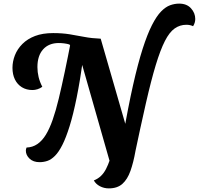

<svg xmlns="http://www.w3.org/2000/svg" viewBox="-20 -874 1100 1062"><path d="M721 0 660 -116Q689 -284 716 -403.5Q743 -523 769 -604Q795 -685 820.5 -735Q846 -785 871 -810.5Q896 -836 921 -845Q946 -854 971 -854Q1013 -854 1036.5 -828Q1060 -802 1060 -769Q1060 -748 1048 -729Q1040 -733 1030.5 -735Q1021 -737 1011 -737Q975 -737 946 -716.5Q917 -696 892 -647Q867 -598 841.5 -514Q816 -430 787 -303Q758 -176 721 0ZM582 168Q555 168 532.5 156Q510 144 499 124Q522 115 538.5 99Q555 83 566.5 60.5Q578 38 587 11.5Q596 -15 603 -44L729 -37Q718 25 701.5 71.5Q685 118 657 143Q629 168 582 168ZM199 23Q164 23 143.5 3.5Q123 -16 123 -41Q123 -45 124 -49.5Q125 -54 127 -58Q160 -59 186.5 -77Q213 -95 233.5 -128.5Q254 -162 271.5 -212Q289 -262 305 -328.5Q321 -395 338.5 -478Q356 -561 375 -660L441 -557Q423 -428 404 -334Q385 -240 365 -176Q345 -112 325 -72.5Q305 -33 284 -12Q263 9 242 16Q221 23 199 23ZM160 -376Q126 -376 101 -391.5Q76 -407 62.5 -434.5Q49 -462 49 -499Q49 -534 62.5 -568.5Q76 -603 104 -631Q132 -659 174 -675Q216 -691 274 -691Q324 -691 364.5 -684.5Q405 -678 446 -670Q487 -662 537 -660L469 -590L369 -621L364 -628Q351 -632 335.5 -634Q320 -636 305 -636Q250 -636 218.5 -601Q187 -566 187 -503Q187 -475 193.5 -448Q200 -421 214 -394Q202 -385 187.5 -380.5Q173 -376 160 -376ZM600 65 434 -517 369 -660H537L682 -158L721 0Z"/></svg>

Font: Sansita Swashed Light Medium
Style: Regular
Weight: 500
Version: Version 1.003